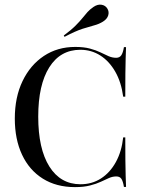

<svg xmlns="http://www.w3.org/2000/svg" viewBox="-20 -781 608 813"><path d="M297.6 11.3Q218.5 11.3 161.3 -24.6Q104 -60.5 73.4 -125.8Q42.7 -191.1 42.7 -279Q42.7 -369.4 75.4 -437.5Q108.1 -505.6 165.7 -544Q223.4 -582.3 298.4 -582.3Q334.7 -582.3 360.5 -575.4Q386.3 -568.5 405.2 -559.3Q424.2 -550 439.9 -543.1Q455.6 -536.3 471.8 -536.3Q486.3 -536.3 493.5 -546.8Q500.8 -557.3 504.8 -581.5H513.7Q512.9 -560.5 512.1 -534.3Q511.3 -508.1 510.9 -469.4Q510.5 -430.6 510.5 -371.8H501.6Q493.5 -433.1 468.1 -477.4Q442.7 -521.8 404.8 -546Q366.9 -570.2 320.2 -570.2Q235.5 -570.2 188.7 -496Q141.9 -421.8 141.9 -287.1Q141.9 -150.8 189.1 -75.8Q236.3 -0.8 321 -0.8Q369.4 -0.8 407.7 -25.4Q446 -50 470.6 -94.8Q495.2 -139.5 501.6 -199.2H510.5Q510.5 -141.9 510.9 -103.2Q511.3 -64.5 512.1 -37.5Q512.9 -10.5 513.7 10.5H504.8Q500.8 -13.7 494 -23.8Q487.1 -33.9 472.6 -33.9Q456.5 -33.9 441.1 -27Q425.8 -20.2 406.9 -11.3Q387.9 -2.4 361.3 4.4Q334.7 11.3 297.6 11.3ZM253.2 -625 250 -630.6Q281.5 -654 299.6 -672.2Q317.7 -690.3 329 -704.4Q340.3 -718.5 350.4 -729.8Q360.5 -741.1 375.8 -751.6Q393.5 -763.7 410.1 -760.9Q426.6 -758.1 434.7 -744.4Q442.7 -731.5 438.3 -716.1Q433.9 -700.8 416.1 -689.5Q399.2 -679 379.4 -673.8Q359.7 -668.5 330.2 -659.3Q300.8 -650 253.2 -625Z"/></svg>

Font: Playfair 144pt SemiCondensed Medium
Style: Regular
Weight: 500
Width: 4
Designer: Claus Eggers Sørensen
Foundry: Claus Eggers Sørensen
Version: Version 2.203